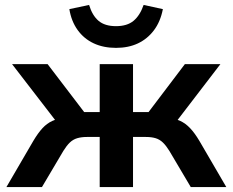

<svg xmlns="http://www.w3.org/2000/svg" viewBox="-20 -758 943 778"><path d="M6 0 115 -187Q134 -219 152 -238.5Q170 -258 192 -268Q214 -278 243 -281L224 -245L29 -498H173L321 -304H384V-498H519V-304H582L729 -498H873L679 -245L659 -281Q689 -278 710.5 -268Q732 -258 750.5 -238.5Q769 -219 788 -187L897 0H753L666 -147Q653 -168 640 -180.5Q627 -193 610.5 -198Q594 -203 571 -203H519V0H384V-203H332Q310 -203 293 -198Q276 -193 263 -180.5Q250 -168 237 -147L150 0ZM450 -564Q399 -564 359.5 -582.5Q320 -601 294.5 -636.5Q269 -672 261 -721L341 -738Q354 -695 379.5 -673.5Q405 -652 450 -652Q495 -652 521 -673.5Q547 -695 562 -738L640 -721Q630 -670 603.5 -635Q577 -600 538.5 -582Q500 -564 450 -564Z"/></svg>

Font: Nunito Sans 8pt
Style: Bold
Weight: 700
Version: Version 3.101;gftools[0.9.27]